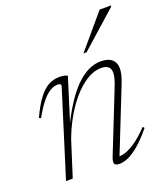

<svg xmlns="http://www.w3.org/2000/svg" viewBox="-130 -783 777 886"><g transform="rotate(-20 259.0 -340.0)"><path d="M36.5 -312 27.5 -316.5Q55 -375.5 80 -407Q105 -438.5 129.5 -450.2Q154 -462 179 -462Q187.5 -462 195 -461.2Q202.5 -460.5 209 -458.5Q215.5 -456.5 220 -454.5L146 -218L137.5 -211.5Q168.5 -277 199 -325Q229.5 -373 260.2 -403.8Q291 -434.5 321.8 -449.5Q352.5 -464.5 383.5 -464.5Q421 -464.5 439 -448.2Q457 -432 457 -404.5Q457 -389 452 -369.5Q447 -350 435 -321L311 -9L299 -23.5Q314.5 -20.5 337.2 -25.8Q360 -31 391.2 -51.2Q422.5 -71.5 463.5 -114L470 -106.5Q432.5 -61 402.5 -35.8Q372.5 -10.5 348.8 -0.2Q325 10 305.5 10Q284.5 10 281 -0.2Q277.5 -10.5 286 -32L402 -324Q413 -351 417.2 -367.8Q421.5 -384.5 421.5 -395.5Q421.5 -417 408.8 -426Q396 -435 376 -435Q339.5 -435 303.8 -412.5Q268 -390 235.5 -352Q203 -314 176.8 -267Q150.5 -220 133 -171L78.5 0H45.5L177 -420.5Q177.5 -426.5 173 -429Q168.5 -431.5 159.5 -431.5Q143 -431.5 123.8 -420.5Q104.5 -409.5 83 -383.2Q61.5 -357 36.5 -312ZM322.5 -526 462 -690.5H517.5L516.5 -685L338 -526Z"/></g></svg>

Font: Newsreader 36pt ExtraLight
Style: Italic
Weight: 250
Italic angle: -17°
Designer: Hugues Gentile
Foundry: Production Type
Version: Version 1.003